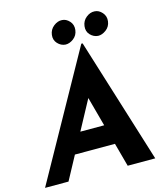

<svg xmlns="http://www.w3.org/2000/svg" viewBox="-152 -1030 980 1131"><g transform="rotate(-15 338.5 -464.5)"><path d="M124 0H-19L407 -765H415L653 0H485L339 -538L453 -610ZM241 -266H462L498 -144H181ZM253 -860Q257 -892 282 -911.5Q307 -931 333 -929Q358 -928 378 -906Q398 -884 394 -852Q390 -820 365.5 -801.5Q341 -783 316 -784Q289 -786 269 -807.5Q249 -829 253 -860ZM452 -860Q456 -892 480.5 -911.5Q505 -931 532 -929Q557 -928 577 -905.5Q597 -883 593 -852Q589 -820 564 -801.5Q539 -783 515 -784Q488 -786 468 -807Q448 -828 452 -860Z"/></g></svg>

Font: Josefin Sans Thin
Style: Bold Italic
Weight: 700
Italic angle: -7°
Version: Version 2.000